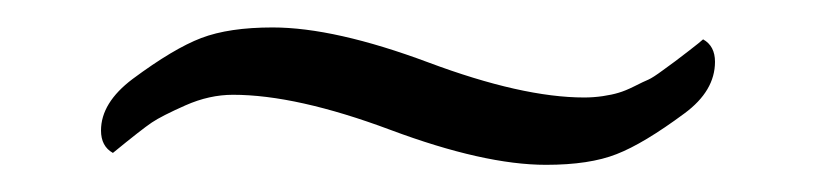

<svg xmlns="http://www.w3.org/2000/svg" viewBox="-20 -366 602 142"><path d="M63.5 -252.9Q54.7 -257.8 54.7 -269.5Q54.7 -290 78.1 -307.6Q108.4 -330.1 128.9 -337.9Q149.4 -345.7 181.6 -345.7Q227.5 -345.7 296.9 -319.8Q366.2 -293.9 412.1 -293.9Q418.9 -293.9 425.8 -294.9Q432.6 -295.9 437.5 -297.4Q442.4 -298.8 449.2 -302.2Q456.1 -305.7 459.5 -307.1Q462.9 -308.6 470.2 -314Q477.5 -319.3 479.5 -320.8Q481.4 -322.3 489.7 -328.6Q498 -335 500 -336.9Q508.8 -332 508.8 -320.3Q508.8 -298.8 486.3 -282.2Q456.1 -259.8 436 -252Q416 -244.1 383.8 -244.1Q337.9 -244.1 268.6 -270Q199.2 -295.9 152.3 -295.9Q134.8 -295.9 117.2 -288.1Q99.6 -280.3 92.3 -275.4Q85 -270.5 63.5 -252.9Z"/></svg>

Font: Crimson Text
Style: Regular
Weight: 400
Version: Version 0.13